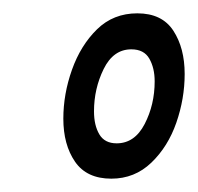

<svg xmlns="http://www.w3.org/2000/svg" viewBox="-20 -742 297 288"><path d="M147 -474Q110 -474 92.5 -499.5Q75 -525 75 -564Q75 -601 88 -637.5Q101 -674 125.5 -698Q150 -722 186 -722Q223 -722 240 -696Q257 -670 257 -631Q257 -594 244.5 -558Q232 -522 207 -498Q182 -474 147 -474ZM155 -527Q182 -527 197 -556Q212 -585 212 -620Q212 -640 204 -654Q196 -668 177 -668Q150 -668 135.5 -638.5Q121 -609 121 -575Q121 -554 129 -540.5Q137 -527 155 -527Z"/></svg>

Font: Georama ExtraCondensed
Style: Italic
Weight: 400
Width: 2
Italic angle: -9°
Designer: Jean-Baptiste Levee
Foundry: Production Type
Version: Version 1.000